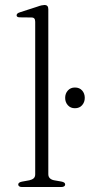

<svg xmlns="http://www.w3.org/2000/svg" viewBox="-20 -749 360 769"><path d="M173.5 -712V-51.5Q173.5 -41 179.8 -35Q186 -29 196.5 -27L225 -22Q233 -20.5 237 -17.8Q241 -15 241 -10Q241 -5.5 237 -2.8Q233 0 225.5 0H67.5Q60.5 0 56.8 -2.8Q53 -5.5 53 -10Q53 -14.5 56.8 -17.2Q60.5 -20 68 -21.5L98 -27Q109 -29.5 115 -35Q121 -40.5 121 -51V-661.5Q121 -670.5 117.5 -674.8Q114 -679 105.5 -679L60 -679.5Q52.5 -679.5 49.5 -681.8Q46.5 -684 46.5 -687.5Q46.5 -691.5 49.5 -694.5Q52.5 -697.5 60.5 -700L128.5 -722Q139.5 -726 146.5 -727.5Q153.5 -729 158 -729Q166 -729 169.8 -724.8Q173.5 -720.5 173.5 -712ZM280 -315.5Q262.5 -315.5 251.8 -327.5Q241 -339.5 241 -357Q241 -374.5 251.8 -386.5Q262.5 -398.5 280 -398.5Q298.5 -398.5 309 -386.5Q319.5 -374.5 319.5 -357Q319.5 -340 309 -327.8Q298.5 -315.5 280 -315.5Z"/></svg>

Font: Fraunces ExtraLight
Style: Regular
Weight: 250
Version: Version 1.000;[b76b70a41]